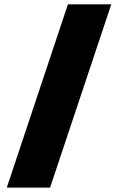

<svg xmlns="http://www.w3.org/2000/svg" viewBox="-20 -790 542 882"><path d="M210 71.8H11.2L292 -770H491.2Z"/></svg>

Font: Squarion Black
Style: Regular
Weight: 900
Designer: Natanael Gama
Version: Version 1.00;September 12, 2019;FontCreator 11.5.0.2425 64-b